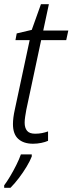

<svg xmlns="http://www.w3.org/2000/svg" viewBox="-21 -678 347 919"><path d="M137 10Q92 10 66.5 -13Q41 -36 41 -84Q41 -114 50 -154L121 -486H53L59 -518L131 -535L175 -658H213L186 -532H306L296 -486H176L105 -153Q102 -136 99.5 -120Q97 -104 97 -91Q97 -66 108.5 -52Q120 -38 147 -38Q165 -38 180 -41Q195 -44 209 -49V-4Q196 2 176.5 6Q157 10 137 10ZM-1 209Q12 192 27.5 166Q43 140 57 112Q71 84 79 61H131V71Q123 92 106.5 119.5Q90 147 69.5 174Q49 201 29 221H-1Z"/></svg>

Font: Noto Sans SemiCondensed Light
Style: Italic
Weight: 300
Width: 4
Italic angle: -12°
Designer: Monotype Design Team
Foundry: Monotype Imaging Inc.
Version: Version 2.013; ttfautohint (v1.8.4.7-5d5b)